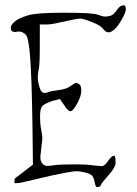

<svg xmlns="http://www.w3.org/2000/svg" viewBox="-20 -713 527 737"><path d="M418 -115.2H419.9Q419.9 -115.2 421.9 -110.4Q423.8 -105.5 423.8 -88.4Q423.8 -71.3 396.5 -40.5Q369.1 -9.8 367.7 -3.9Q366.2 2 361.3 3.4Q356.4 4.9 351.6 4.9Q346.7 4.9 343.3 -14.2Q339.8 -33.2 332.5 -39.6Q325.2 -45.9 307.1 -50.8Q289.1 -55.7 272.5 -55.7Q255.9 -55.7 181.6 -40L55.7 -10.7Q46.9 -10.7 43 -9.8Q43 -9.8 39.1 -9.8H37.1L35.2 -11.7L36.1 -25.4Q38.1 -30.3 51.8 -39.1L106.4 -81.1L104.5 -237.3Q101.6 -419.9 95.7 -494.6Q89.8 -569.3 79.1 -579.6Q68.4 -589.8 57.6 -591.8H45.9L39.1 -589.8Q28.3 -590.8 24.9 -594.2Q21.5 -597.7 21.5 -607.4Q21.5 -617.2 37.1 -630.9Q54.7 -644.5 87.9 -654.3Q120.1 -664.1 218.8 -664.1Q223.6 -664.1 228.5 -664.1Q335.9 -664.1 355 -656.7Q374 -649.4 383.3 -649.4Q392.6 -649.4 403.8 -652.3Q415 -655.3 427.7 -673.3Q440.4 -691.4 449.2 -691.4Q450.2 -691.4 451.2 -692.4Q459 -693.4 460.9 -689.5Q462.9 -685.5 462.9 -675.8Q462.9 -666 447.3 -638.2Q431.6 -610.4 418.9 -599.6Q406.2 -588.9 396 -588.9Q385.7 -588.9 376 -602.1Q366.2 -615.2 333 -628.4Q299.8 -641.6 287.6 -641.6Q275.4 -641.6 229 -630.9Q182.6 -620.1 164.1 -619.1H132.8V-535.2Q132.8 -466.8 128.9 -447.8Q125 -428.7 125 -415.5Q125 -402.3 129.4 -385.7Q133.8 -369.1 138.7 -362.8Q143.6 -356.4 150.4 -356.4Q157.2 -355.5 166 -359.4Q173.8 -363.3 205.1 -367.2Q236.3 -371.1 251 -382.8L270.5 -395.5Q274.4 -395.5 283.2 -390.6Q292 -385.7 292 -364.7Q292 -343.8 275.9 -314.9Q259.8 -286.1 250.5 -286.1Q241.2 -286.1 229.5 -304.7L210 -333L179.7 -325.2Q152.3 -315.4 143.1 -306.6Q133.8 -297.9 133.8 -266.6Q133.8 -235.4 138.2 -214.4Q142.6 -193.4 142.6 -180.7L134.8 -111.3V-110.4Q134.8 -94.7 142.6 -85.4Q150.4 -76.2 161.6 -76.2Q172.9 -76.2 190.4 -79.1Q208 -82 263.2 -82Q318.4 -82 337.9 -78.1L373 -75.2Q383.8 -78.1 395.5 -96.2Q407.2 -114.3 418 -115.2Z"/></svg>

Font: Drukaatie burti
Style: Thin
Weight: 100
Version: Version 0.14